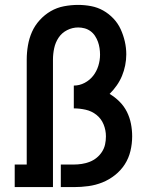

<svg xmlns="http://www.w3.org/2000/svg" viewBox="-20 -763 640 783"><path d="M40 0V-92H89V-520Q89 -549 94 -578Q99 -607 110.5 -633Q122 -659 142 -681Q162 -703 187 -717.5Q212 -732 241 -737.5Q270 -743 299 -743Q325 -743 351.5 -738Q378 -733 401 -720Q424 -707 442.5 -687.5Q461 -668 472 -644Q483 -620 489 -594Q495 -568 495 -541Q495 -519 490.5 -496.5Q486 -474 477.5 -453.5Q469 -433 456 -414.5Q443 -396 427 -380Q449 -367 467.5 -348.5Q486 -330 497.5 -307Q509 -284 514 -258.5Q519 -233 519 -207Q519 -177 512 -147.5Q505 -118 489 -93Q473 -68 449 -49Q425 -30 397.5 -19Q370 -8 340.5 -4Q311 0 281 0H228V-92H281Q297 -92 313.5 -94.5Q330 -97 345.5 -103Q361 -109 374 -119.5Q387 -130 396 -144Q405 -158 408.5 -174Q412 -190 412 -207Q412 -232 402.5 -255.5Q393 -279 373.5 -294.5Q354 -310 329.5 -315.5Q305 -321 281 -321V-414Q304 -414 325 -425Q346 -436 360 -454Q374 -472 381 -494.5Q388 -517 388 -540Q388 -553 386 -566.5Q384 -580 379.5 -592.5Q375 -605 367.5 -616.5Q360 -628 349 -636Q338 -644 325 -647.5Q312 -651 299 -651Q275 -651 253.5 -640Q232 -629 219 -609.5Q206 -590 201 -566.5Q196 -543 196 -520V0Z"/></svg>

Font: Iosevka Etoile Semibold
Style: Regular
Weight: 600
Designer: Belleve Invis
Foundry: Belleve Invis
Version: Version 22.1.2; ttfautohint (v1.8.4)